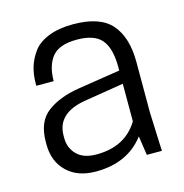

<svg xmlns="http://www.w3.org/2000/svg" viewBox="-87 -622 686 715"><g transform="rotate(-15 256.0 -265.0)"><path d="M396 0 385 -74Q320 11 198 11Q127 11 86 -29Q45 -69 45 -134V-144Q45 -222 92.5 -257.5Q140 -293 218 -305L378 -330V-344Q378 -415 350.5 -448.5Q323 -482 255 -482Q186 -482 159 -448Q132 -414 132 -355H65V-364Q65 -397 73.5 -426Q82 -455 101.5 -482Q121 -509 160.5 -525Q200 -541 256 -541Q360 -541 404 -490Q448 -439 448 -344V-150L454 0ZM216 -50Q327 -50 378 -134V-279L224 -254Q115 -235 115 -149V-140Q115 -102 140.5 -76Q166 -50 216 -50Z"/></g></svg>

Font: Cooper Hewitt
Style: Book
Weight: 705
Designer: Village Type and Design LLC
Foundry: Cooper Hewitt Smithsonian Design Museum
Version: 1.000; ttfautohint (v1.8.1)